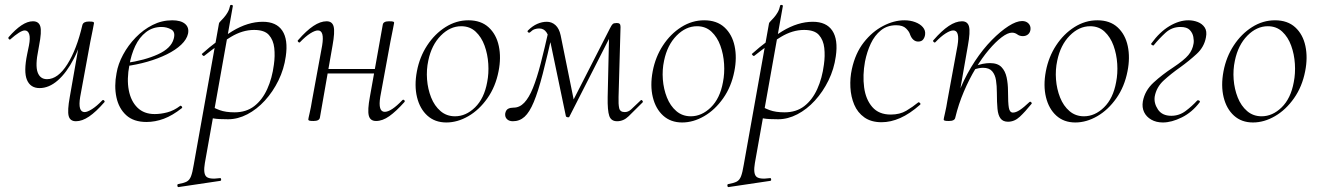

<svg xmlns="http://www.w3.org/2000/svg" viewBox="-20 -481 5327 776"><path d="M140 -125Q103 -125 89 -158Q75 -191 90 -263L97 -297Q103 -328 98 -343Q93 -358 80 -358Q71 -358 56 -348.5Q41 -339 23 -323Q20 -319 16 -323Q12 -327 15 -331Q42 -362 66.5 -378.5Q91 -395 113 -395Q137 -395 143 -374Q149 -353 138 -297L135 -280Q122 -217 132 -189Q142 -161 170 -161Q214 -161 252 -221Q290 -281 313 -380L325 -379Q308 -301 278.5 -244Q249 -187 213.5 -156Q178 -125 140 -125ZM287 9Q263 9 257.5 -12.5Q252 -34 262 -89L313 -380Q317 -394 339 -394Q353 -394 356.5 -392.5Q360 -391 360 -388Q360 -385 355 -361.5Q350 -338 345 -312L304 -89Q294 -28 322 -28Q333 -28 352 -40Q371 -52 393 -75Q397 -79 401 -74.5Q405 -70 401 -67Q368 -29 340 -10Q312 9 287 9Z M572 12Q520 12 490 -15.5Q460 -43 450.5 -88Q441 -133 451 -185Q457 -222 477.5 -260Q498 -298 528.5 -329.5Q559 -361 596.5 -380Q634 -399 676 -399Q711 -399 728 -384.5Q745 -370 740 -345Q735 -322 712.5 -300.5Q690 -279 654.5 -261.5Q619 -244 575.5 -231.5Q532 -219 485 -213L487 -226Q565 -237 618.5 -261.5Q672 -286 682 -324Q690 -352 672 -362Q654 -372 633 -372Q597 -372 570 -351Q543 -330 526.5 -295Q510 -260 503 -218Q492 -161 500.5 -116.5Q509 -72 535.5 -46Q562 -20 605 -20Q630 -20 656.5 -27Q683 -34 708 -53Q711 -55 714.5 -51Q718 -47 715 -44Q677 -14 642 -1Q607 12 572 12Z M702 275Q698 276 697 270Q696 264 700 263Q723 259 734.5 253Q746 247 752 231.5Q758 216 763 185L865 -386Q865 -389 871 -395Q877 -401 885 -410Q893 -419 900 -431Q907 -443 910 -458Q911 -462 916.5 -461Q922 -460 921 -456L808 178Q801 219 813 232Q825 245 868 239Q872 237 873.5 243Q875 249 870 250ZM902 1Q862 1 845 -2Q828 -5 814 -8L824 -58Q843 -45 867.5 -36Q892 -27 928 -27Q975 -27 1007.5 -52Q1040 -77 1060 -121Q1080 -165 1087 -220Q1092 -255 1088.5 -287Q1085 -319 1067 -339.5Q1049 -360 1007 -360Q960 -360 913.5 -332Q867 -304 805 -255Q802 -254 798 -258.5Q794 -263 797 -264Q856 -317 919 -355Q982 -393 1042 -393Q1097 -393 1121 -357Q1145 -321 1135 -253Q1128 -202 1105.5 -156Q1083 -110 1050.5 -74.5Q1018 -39 979.5 -19Q941 1 902 1Z M1247 8Q1234 8 1230 6.5Q1226 5 1226 2Q1226 -1 1231.5 -24.5Q1237 -48 1241 -74L1282 -297Q1292 -358 1265 -358Q1253 -358 1234 -346Q1215 -334 1193 -311Q1190 -307 1185.5 -311.5Q1181 -316 1185 -319Q1218 -357 1246.5 -376Q1275 -395 1300 -395Q1323 -395 1328.5 -373.5Q1334 -352 1324 -297L1273 -6Q1271 8 1247 8ZM1282 -184 1286 -202H1516L1513 -184ZM1500 8Q1476 8 1470.5 -14Q1465 -36 1475 -90L1527 -381Q1529 -395 1552 -395Q1566 -395 1569.5 -393.5Q1573 -392 1573 -389Q1573 -386 1568 -363Q1563 -340 1558 -313L1517 -90Q1507 -29 1535 -29Q1561 -29 1606 -76Q1610 -80 1614 -76Q1618 -72 1614 -68Q1581 -31 1553.5 -11.5Q1526 8 1500 8Z M1784 14Q1738 14 1707.5 -13.5Q1677 -41 1665.5 -88Q1654 -135 1665 -193Q1676 -251 1706.5 -297.5Q1737 -344 1780.5 -371.5Q1824 -399 1873 -399Q1924 -399 1955 -370.5Q1986 -342 1996 -295Q2006 -248 1995 -193Q1983 -131 1950 -84Q1917 -37 1873 -11.5Q1829 14 1784 14ZM1819 -11Q1863 -11 1900 -47Q1937 -83 1949 -149Q1956 -184 1953.5 -223Q1951 -262 1938.5 -296.5Q1926 -331 1902.5 -353Q1879 -375 1844 -375Q1799 -375 1761.5 -337Q1724 -299 1711 -236Q1703 -199 1706 -160Q1709 -121 1722.5 -87Q1736 -53 1760.5 -32Q1785 -11 1819 -11Z M2474 9Q2450 9 2442.5 -12.5Q2435 -34 2436 -89L2442 -353L2469 -378L2281 -9Q2280 -6 2274 -7Q2268 -8 2267 -12L2206 -304Q2199 -335 2188.5 -350.5Q2178 -366 2159 -366Q2150 -366 2141 -363Q2132 -360 2123 -351Q2119 -347 2114.5 -350.5Q2110 -354 2114 -358Q2132 -376 2151.5 -384.5Q2171 -393 2190 -393Q2210 -393 2225 -379.5Q2240 -366 2246 -338L2302 -62L2278 -39L2445 -366Q2452 -380 2456.5 -384Q2461 -388 2473 -388Q2481 -388 2484.5 -384.5Q2488 -381 2488 -372L2480 -89Q2479 -60 2482.5 -44Q2486 -28 2505 -28Q2519 -28 2530.5 -38.5Q2542 -49 2569 -75Q2572 -79 2576 -74.5Q2580 -70 2577 -67Q2541 -31 2520.5 -11Q2500 9 2474 9ZM2053 9Q2037 9 2028.5 0Q2020 -9 2022 -23Q2025 -37 2034 -41.5Q2043 -46 2056 -46Q2080 -46 2099 -66Q2118 -86 2134 -125.5Q2150 -165 2165.5 -225Q2181 -285 2199 -365L2216 -361Q2192 -254 2173.5 -182.5Q2155 -111 2137.5 -69Q2120 -27 2100 -9Q2080 9 2053 9Z M2737 14Q2691 14 2660.5 -13.5Q2630 -41 2618.5 -88Q2607 -135 2618 -193Q2629 -251 2659.5 -297.5Q2690 -344 2733.5 -371.5Q2777 -399 2826 -399Q2877 -399 2908 -370.5Q2939 -342 2949 -295Q2959 -248 2948 -193Q2936 -131 2903 -84Q2870 -37 2826 -11.5Q2782 14 2737 14ZM2772 -11Q2816 -11 2853 -47Q2890 -83 2902 -149Q2909 -184 2906.5 -223Q2904 -262 2891.5 -296.5Q2879 -331 2855.5 -353Q2832 -375 2797 -375Q2752 -375 2714.5 -337Q2677 -299 2664 -236Q2656 -199 2659 -160Q2662 -121 2675.5 -87Q2689 -53 2713.5 -32Q2738 -11 2772 -11Z M2925 275Q2921 276 2920 270Q2919 264 2923 263Q2946 259 2957.5 253Q2969 247 2975 231.5Q2981 216 2986 185L3088 -386Q3088 -389 3094 -395Q3100 -401 3108 -410Q3116 -419 3123 -431Q3130 -443 3133 -458Q3134 -462 3139.5 -461Q3145 -460 3144 -456L3031 178Q3024 219 3036 232Q3048 245 3091 239Q3095 237 3096.5 243Q3098 249 3093 250ZM3125 1Q3085 1 3068 -2Q3051 -5 3037 -8L3047 -58Q3066 -45 3090.5 -36Q3115 -27 3151 -27Q3198 -27 3230.5 -52Q3263 -77 3283 -121Q3303 -165 3310 -220Q3315 -255 3311.5 -287Q3308 -319 3290 -339.5Q3272 -360 3230 -360Q3183 -360 3136.5 -332Q3090 -304 3028 -255Q3025 -254 3021 -258.5Q3017 -263 3020 -264Q3079 -317 3142 -355Q3205 -393 3265 -393Q3320 -393 3344 -357Q3368 -321 3358 -253Q3351 -202 3328.5 -156Q3306 -110 3273.5 -74.5Q3241 -39 3202.5 -19Q3164 1 3125 1Z M3543 13Q3501 13 3473.5 -6.5Q3446 -26 3432.5 -58Q3419 -90 3417 -128Q3415 -166 3423 -202Q3437 -266 3471 -309.5Q3505 -353 3549 -376Q3593 -399 3635 -399Q3659 -399 3679 -391.5Q3699 -384 3710 -371Q3721 -358 3719 -342Q3718 -331 3711.5 -322Q3705 -313 3691 -313Q3680 -313 3671.5 -320.5Q3663 -328 3658 -342Q3655 -353 3642 -366Q3629 -379 3602 -379Q3566 -379 3540.5 -358.5Q3515 -338 3499.5 -305Q3484 -272 3476 -232Q3466 -177 3472.5 -128Q3479 -79 3505.5 -48.5Q3532 -18 3580 -18Q3617 -18 3643 -33.5Q3669 -49 3691 -67Q3694 -69 3698 -65Q3702 -61 3699 -58Q3657 -21 3618.5 -4Q3580 13 3543 13Z M3841 -6 3828 -7Q3838 -69 3863 -127Q3888 -185 3920.5 -234Q3953 -283 3988.5 -319Q4024 -355 4056 -375.5Q4088 -396 4111 -396Q4127 -396 4136.5 -386.5Q4146 -377 4145 -363Q4144 -350 4135.5 -342.5Q4127 -335 4114 -335Q4101 -335 4091.5 -342Q4082 -349 4070 -349Q4053 -349 4028.5 -330.5Q4004 -312 3976.5 -279.5Q3949 -247 3923 -204Q3897 -161 3875.5 -110.5Q3854 -60 3841 -6ZM3815 8Q3802 8 3798 6.5Q3794 5 3794 2Q3794 -1 3799.5 -24.5Q3805 -48 3809 -74L3850 -297Q3860 -358 3833 -358Q3821 -358 3802 -346Q3783 -334 3761 -311Q3758 -307 3753.5 -311.5Q3749 -316 3753 -319Q3786 -357 3814.5 -376Q3843 -395 3868 -395Q3891 -395 3896.5 -373.5Q3902 -352 3892 -297L3841 -6Q3839 8 3815 8ZM4054 11Q4034 11 4024 -2Q4014 -15 4011.5 -41Q4009 -67 4009 -106Q4009 -134 4005.5 -156.5Q4002 -179 3990 -193Q3978 -207 3953 -207Q3937 -207 3917 -200L3916 -212Q3936 -220 3952 -223Q3968 -226 3981 -226Q4012 -226 4027.5 -210Q4043 -194 4048.5 -168Q4054 -142 4054 -113Q4054 -64 4057.5 -45Q4061 -26 4074 -26Q4086 -26 4102 -36.5Q4118 -47 4140 -68Q4144 -72 4148 -67.5Q4152 -63 4148 -60Q4123 -29 4101.5 -9Q4080 11 4054 11Z M4326 14Q4280 14 4249.5 -13.5Q4219 -41 4207.5 -88Q4196 -135 4207 -193Q4218 -251 4248.5 -297.5Q4279 -344 4322.5 -371.5Q4366 -399 4415 -399Q4466 -399 4497 -370.5Q4528 -342 4538 -295Q4548 -248 4537 -193Q4525 -131 4492 -84Q4459 -37 4415 -11.5Q4371 14 4326 14ZM4361 -11Q4405 -11 4442 -47Q4479 -83 4491 -149Q4498 -184 4495.5 -223Q4493 -262 4480.5 -296.5Q4468 -331 4444.5 -353Q4421 -375 4386 -375Q4341 -375 4303.5 -337Q4266 -299 4253 -236Q4245 -199 4248 -160Q4251 -121 4264.5 -87Q4278 -53 4302.5 -32Q4327 -11 4361 -11Z M4680 14Q4653 14 4633 2.5Q4613 -9 4604 -28Q4595 -47 4599 -71Q4607 -115 4642.5 -147.5Q4678 -180 4721 -208Q4766 -238 4783 -258.5Q4800 -279 4804 -305Q4806 -316 4803 -332Q4800 -348 4788.5 -360Q4777 -372 4751 -372Q4716 -372 4690 -348Q4664 -324 4643 -298Q4641 -296 4636 -299Q4631 -302 4633 -305Q4667 -352 4706.5 -375.5Q4746 -399 4783 -399Q4803 -399 4821 -392Q4839 -385 4849 -370Q4859 -355 4854 -330Q4847 -291 4816.5 -263Q4786 -235 4750 -209Q4713 -183 4683.5 -156Q4654 -129 4647 -91Q4643 -64 4660 -38.5Q4677 -13 4714 -13Q4746 -13 4772 -32.5Q4798 -52 4819 -75Q4822 -77 4826.5 -74.5Q4831 -72 4829 -68Q4798 -27 4756.5 -6.5Q4715 14 4680 14Z M5044 14Q4998 14 4967.5 -13.5Q4937 -41 4925.5 -88Q4914 -135 4925 -193Q4936 -251 4966.5 -297.5Q4997 -344 5040.5 -371.5Q5084 -399 5133 -399Q5184 -399 5215 -370.5Q5246 -342 5256 -295Q5266 -248 5255 -193Q5243 -131 5210 -84Q5177 -37 5133 -11.5Q5089 14 5044 14ZM5079 -11Q5123 -11 5160 -47Q5197 -83 5209 -149Q5216 -184 5213.5 -223Q5211 -262 5198.5 -296.5Q5186 -331 5162.5 -353Q5139 -375 5104 -375Q5059 -375 5021.5 -337Q4984 -299 4971 -236Q4963 -199 4966 -160Q4969 -121 4982.5 -87Q4996 -53 5020.5 -32Q5045 -11 5079 -11Z"/></svg>

Font: Cormorant Light
Style: Italic
Weight: 300
Italic angle: -10°
Designer: Christian Thalmann (Catharsis Fonts)
Foundry: Catharsis Fonts
Version: Version 4.000